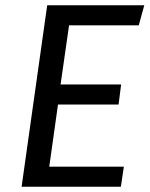

<svg xmlns="http://www.w3.org/2000/svg" viewBox="-20 -709 569 729"><path d="M506.8 -612.8H242.2L210 -388.2H439.9L430.2 -312H200.2L167 -76.2H450.2L439 0H62L159.2 -689H527.8Z"/></svg>

Font: FiraSans-Italic
Style: Italic
Weight: 400
Italic angle: -8°
Designer: Carrois Corporate & Edenspiekermann AG
Foundry: Carrois Corporate GbR & Edenspiekermann AG
Version: Version 3.106;PS 003.106;hotconv 1.0.70;makeotf.lib2.5.58329